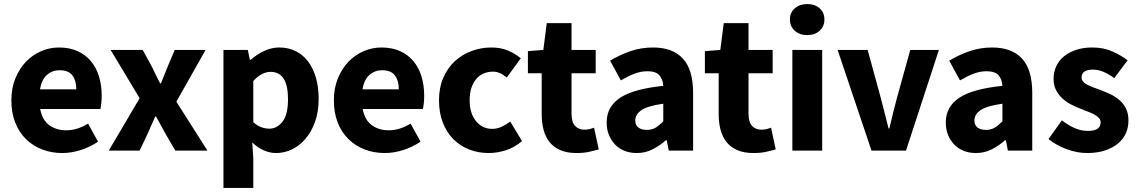

<svg xmlns="http://www.w3.org/2000/svg" viewBox="-20 -742 5608 946"><path d="M287 12Q234 12 188 -5.5Q142 -23 108 -56.5Q74 -90 55 -138Q36 -186 36 -248Q36 -308 56 -356.5Q76 -405 108.5 -438.5Q141 -472 183 -490Q225 -508 270 -508Q323 -508 362.5 -490Q402 -472 428.5 -440Q455 -408 468 -364.5Q481 -321 481 -270Q481 -250 479 -232Q477 -214 475 -205H178Q188 -151 222.5 -125.5Q257 -100 307 -100Q360 -100 414 -133L463 -44Q425 -18 378.5 -3Q332 12 287 12ZM177 -302H356Q356 -344 337 -370Q318 -396 273 -396Q238 -396 211.5 -373Q185 -350 177 -302Z M516 0 668 -258 525 -496H683L727 -416Q737 -395 747.5 -373.5Q758 -352 769 -331H773Q781 -352 790 -373.5Q799 -395 807 -416L841 -496H993L849 -241L1002 0H844L796 -82Q784 -103 772.5 -125Q761 -147 749 -168H745Q736 -147 726 -125.5Q716 -104 707 -82L668 0Z M1081 184V-496H1201L1211 -447H1215Q1244 -473 1280.5 -490.5Q1317 -508 1356 -508Q1401 -508 1437 -490Q1473 -472 1498 -439Q1523 -406 1536.5 -359.5Q1550 -313 1550 -256Q1550 -192 1532.5 -142.5Q1515 -93 1485.5 -58.5Q1456 -24 1418.5 -6Q1381 12 1341 12Q1309 12 1279 -1.5Q1249 -15 1223 -40L1228 39V184ZM1307 -108Q1345 -108 1372 -142.5Q1399 -177 1399 -254Q1399 -388 1313 -388Q1270 -388 1228 -343V-140Q1248 -122 1268 -115Q1288 -108 1307 -108Z M1876 12Q1823 12 1777 -5.5Q1731 -23 1697 -56.5Q1663 -90 1644 -138Q1625 -186 1625 -248Q1625 -308 1645 -356.5Q1665 -405 1697.5 -438.5Q1730 -472 1772 -490Q1814 -508 1859 -508Q1912 -508 1951.5 -490Q1991 -472 2017.5 -440Q2044 -408 2057 -364.5Q2070 -321 2070 -270Q2070 -250 2068 -232Q2066 -214 2064 -205H1767Q1777 -151 1811.5 -125.5Q1846 -100 1896 -100Q1949 -100 2003 -133L2052 -44Q2014 -18 1967.5 -3Q1921 12 1876 12ZM1766 -302H1945Q1945 -344 1926 -370Q1907 -396 1862 -396Q1827 -396 1800.5 -373Q1774 -350 1766 -302Z M2388 12Q2336 12 2291.5 -5.5Q2247 -23 2214 -56Q2181 -89 2162 -137.5Q2143 -186 2143 -248Q2143 -310 2164 -358.5Q2185 -407 2220.5 -440Q2256 -473 2303 -490.5Q2350 -508 2401 -508Q2447 -508 2482.5 -493Q2518 -478 2546 -455L2477 -360Q2442 -389 2410 -389Q2356 -389 2325 -351Q2294 -313 2294 -248Q2294 -183 2325.5 -145Q2357 -107 2405 -107Q2429 -107 2451.5 -117.5Q2474 -128 2494 -143L2552 -47Q2515 -15 2472 -1.5Q2429 12 2388 12Z M2820 12Q2774 12 2741.5 -2Q2709 -16 2688.5 -41Q2668 -66 2658.5 -101.5Q2649 -137 2649 -180V-381H2581V-490L2657 -496L2674 -628H2796V-496H2915V-381H2796V-182Q2796 -140 2813.5 -121.5Q2831 -103 2860 -103Q2872 -103 2884.5 -106Q2897 -109 2907 -113L2930 -6Q2910 0 2883 6Q2856 12 2820 12Z M3117 12Q3083 12 3055.5 0.5Q3028 -11 3009 -31.5Q2990 -52 2979.5 -79Q2969 -106 2969 -138Q2969 -216 3035 -260Q3101 -304 3248 -319Q3246 -352 3228.5 -371.5Q3211 -391 3170 -391Q3138 -391 3106.5 -379Q3075 -367 3039 -346L2986 -443Q3034 -472 3086.5 -490Q3139 -508 3198 -508Q3294 -508 3344.5 -453.5Q3395 -399 3395 -284V0H3275L3265 -51H3261Q3229 -23 3194 -5.5Q3159 12 3117 12ZM3167 -102Q3192 -102 3210 -113Q3228 -124 3248 -144V-231Q3170 -220 3140 -199Q3110 -178 3110 -149Q3110 -125 3125.5 -113.5Q3141 -102 3167 -102Z M3692 12Q3646 12 3613.5 -2Q3581 -16 3560.5 -41Q3540 -66 3530.5 -101.5Q3521 -137 3521 -180V-381H3453V-490L3529 -496L3546 -628H3668V-496H3787V-381H3668V-182Q3668 -140 3685.5 -121.5Q3703 -103 3732 -103Q3744 -103 3756.5 -106Q3769 -109 3779 -113L3802 -6Q3782 0 3755 6Q3728 12 3692 12Z M3884 0V-496H4031V0ZM3957 -569Q3920 -569 3896 -590.5Q3872 -612 3872 -646Q3872 -680 3896 -701Q3920 -722 3957 -722Q3995 -722 4018.5 -701Q4042 -680 4042 -646Q4042 -612 4018.5 -590.5Q3995 -569 3957 -569Z M4274 0 4107 -496H4255L4319 -262Q4329 -225 4338.5 -186.5Q4348 -148 4358 -109H4362Q4371 -148 4380.5 -186.5Q4390 -225 4400 -262L4465 -496H4606L4444 0Z M4788 12Q4754 12 4726.5 0.5Q4699 -11 4680 -31.5Q4661 -52 4650.5 -79Q4640 -106 4640 -138Q4640 -216 4706 -260Q4772 -304 4919 -319Q4917 -352 4899.5 -371.5Q4882 -391 4841 -391Q4809 -391 4777.5 -379Q4746 -367 4710 -346L4657 -443Q4705 -472 4757.5 -490Q4810 -508 4869 -508Q4965 -508 5015.5 -453.5Q5066 -399 5066 -284V0H4946L4936 -51H4932Q4900 -23 4865 -5.5Q4830 12 4788 12ZM4838 -102Q4863 -102 4881 -113Q4899 -124 4919 -144V-231Q4841 -220 4811 -199Q4781 -178 4781 -149Q4781 -125 4796.5 -113.5Q4812 -102 4838 -102Z M5336 12Q5287 12 5235.5 -7Q5184 -26 5146 -57L5212 -149Q5246 -123 5277 -110Q5308 -97 5340 -97Q5373 -97 5388 -108Q5403 -119 5403 -139Q5403 -151 5394.5 -160.5Q5386 -170 5371.5 -178Q5357 -186 5339 -192.5Q5321 -199 5302 -207Q5279 -216 5256 -228Q5233 -240 5214 -257.5Q5195 -275 5183 -298.5Q5171 -322 5171 -353Q5171 -387 5184.5 -416Q5198 -445 5223 -465Q5248 -485 5283 -496.5Q5318 -508 5361 -508Q5418 -508 5461 -488.5Q5504 -469 5536 -445L5470 -357Q5443 -377 5417 -388Q5391 -399 5365 -399Q5309 -399 5309 -360Q5309 -348 5317 -339.5Q5325 -331 5338.5 -324Q5352 -317 5369.5 -310.5Q5387 -304 5406 -297Q5430 -288 5453.5 -276.5Q5477 -265 5496.5 -248Q5516 -231 5528 -206.5Q5540 -182 5540 -148Q5540 -114 5527 -85Q5514 -56 5488 -34.5Q5462 -13 5424 -0.5Q5386 12 5336 12Z"/></svg>

Font: TypoPRO Source Sans Pro
Style: Bold
Weight: 700
Designer: Paul D. Hunt
Foundry: Adobe Systems Incorporated
Version: Version 2.020;PS 2.000;hotconv 1.0.86;makeotf.lib2.5.63406